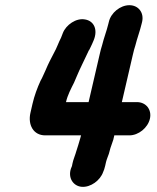

<svg xmlns="http://www.w3.org/2000/svg" viewBox="-20 -637 605 739"><path d="M399 -553 397 -545C390 -516 380 -492 373 -463C370 -453 366 -440 363 -425L321 -244H234C240 -271 254 -297 265 -319L274 -340C288 -374 304 -404 320 -439C320 -441 322 -443 323 -444C328 -453 331 -461 335 -469L341 -483C357 -523 342 -556 308 -562C273 -569 234 -541 222 -510L215 -492C205 -473 199 -453 187 -432C177 -413 165 -390 156 -368L146 -346C143 -339 140 -333 136 -326C124 -300 112 -268 105 -237L97 -202C87 -157 108 -116 154 -116H292L289 -105C286 -96 284 -87 281 -78L274 -56C271 -44 261 -20 259 -8L257 2L253 12C241 48 262 79 294 82C329 85 366 57 377 25L381 15C384 6 386 -4 388 -13C390 -22 397 -39 399 -45L405 -67C409 -78 412 -88 416 -99L420 -116H478C513 -116 549 -145 557 -180C565 -215 542 -244 507 -244H449L491 -425C494 -440 498 -452 501 -462C507 -487 519 -519 525 -545L527 -553C535 -588 513 -617 478 -617C443 -617 407 -588 399 -553Z"/></svg>

Font: Electronic
Style: SuThkIt
Weight: 900
Version: Version 1.011